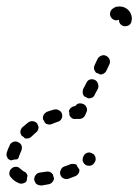

<svg xmlns="http://www.w3.org/2000/svg" viewBox="-26 -544 428 594"><path d="M132 23Q129 25 125 26Q113 28 102 30Q99 30 95 29Q91 28 88 26Q84 24 83 20Q81 17 80 13Q79 5 84 -2Q89 -9 97 -10Q106 -11 117 -13Q123 -14 129 -12Q134 -9 138 -4Q138 0 140 4Q140 6 141 7Q141 10 140 13Q139 15 137 18Q135 21 132 23ZM38 24Q34 24 31 22Q17 16 8 5Q2 -1 3 -10Q4 -18 10 -23Q13 -26 17 -27Q20 -28 24 -28Q28 -28 32 -26Q35 -24 38 -21Q42 -17 49 -13Q52 -12 55 -9Q57 -6 59 -2Q59 -2 59 -2Q59 -2 59 -1Q59 -1 59 0Q57 7 57 14Q56 17 53 20Q50 22 46 23Q42 25 38 24ZM217 -8Q221 -14 219 -21Q218 -22 217 -23Q213 -28 211 -34Q210 -35 209 -35Q208 -36 207 -36Q203 -37 199 -37Q195 -37 192 -36Q183 -32 173 -29Q165 -26 162 -18Q158 -11 161 -3Q162 1 165 4Q168 7 171 8Q175 10 179 10Q183 10 186 9Q197 5 207 1Q214 -2 217 -8ZM270 -51Q270 -55 269 -59Q267 -63 265 -66Q262 -68 258 -70Q251 -74 243 -71Q235 -68 232 -60Q232 -60 232 -60Q230 -57 230 -53Q229 -49 230 -45Q232 -41 234 -38Q237 -35 240 -33Q248 -30 256 -32Q263 -35 267 -42Q268 -43 268 -44Q270 -47 270 -51ZM-6 -64Q-6 -68 -5 -72Q-2 -83 4 -94V-95Q7 -102 15 -105Q23 -108 30 -104Q38 -101 41 -93Q43 -85 40 -78Q36 -69 33 -61Q33 -58 31 -55Q29 -53 27 -51Q26 -51 26 -51Q17 -51 9 -48Q8 -48 7 -48Q4 -49 1 -51Q-2 -53 -3 -56Q-5 -60 -6 -64ZM39 -144Q40 -147 43 -150Q52 -158 61 -165Q68 -170 76 -169Q84 -168 89 -162Q91 -158 92 -155Q94 -151 93 -147Q92 -143 90 -139Q88 -136 85 -134Q78 -128 71 -121Q67 -117 62 -116Q57 -115 51 -116Q47 -121 41 -124Q39 -127 38 -130Q37 -133 37 -136Q37 -140 39 -144ZM141 -205Q149 -207 156 -203Q164 -199 166 -191Q168 -183 164 -176Q160 -169 152 -167Q143 -164 134 -160Q128 -158 123 -159Q117 -160 113 -164Q111 -170 107 -175Q106 -182 109 -189Q113 -195 119 -198Q130 -202 141 -205ZM207 -216Q211 -222 218 -224Q225 -225 232 -222Q239 -219 242 -211Q245 -203 241 -196L237 -187Q235 -182 230 -179Q225 -176 219 -176Q213 -176 208 -176Q202 -175 197 -178Q192 -181 189 -187Q189 -192 188 -198Q187 -198 187 -199Q188 -206 194 -211Q199 -215 206 -216Q206 -216 207 -216ZM246 -240Q253 -239 259 -242Q265 -245 267 -251L275 -266L277 -270Q280 -277 277 -285Q275 -293 267 -297Q260 -300 252 -298Q244 -295 241 -287L239 -283L231 -268Q229 -262 230 -256Q231 -249 236 -245Q239 -244 241 -243Q244 -241 246 -240ZM267 -343 276 -362Q280 -369 288 -372Q295 -375 303 -371Q310 -367 313 -360Q316 -352 312 -344L303 -325Q300 -319 294 -316Q289 -313 282 -314Q280 -316 277 -317Q274 -318 271 -319Q267 -324 265 -330Q264 -337 267 -343ZM328 -482Q321 -485 317 -491Q313 -498 315 -506Q317 -514 324 -518Q328 -521 333 -523Q339 -524 344 -524Q352 -524 359 -521Q366 -518 371 -513Q376 -508 379 -501Q382 -494 382 -486Q382 -483 381 -479Q380 -471 373 -466Q366 -462 358 -463Q351 -464 346 -470Q342 -475 342 -483Q335 -480 328 -482Z"/></svg>

Font: FRB American Cursive Dashed
Style: Bold Italic
Weight: 700
Italic angle: -25°
Version: Version 2.0;Modular Font Editor K font №1